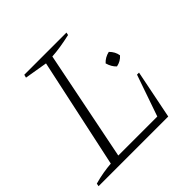

<svg xmlns="http://www.w3.org/2000/svg" viewBox="-170 -794 943 943"><g transform="rotate(-45 301.0 -322.5)"><path d="M518 -254H532L481 0H-3L0 -15Q32 -24 61.5 -29Q91 -34 118 -36L241 -609L122 -629L126 -645H419L416 -631Q341 -614 287 -611L172 -38H443ZM477 -352Q457 -370 448 -402Q468 -424 499 -431Q522 -408 526 -380Q507 -358 477 -352Z"/></g></svg>

Font: Piazzolla SC ExtraLight
Style: Italic
Weight: 200
Italic angle: -11.3°
Designer: Juan Pablo del Peral
Foundry: Huerta Tipografica
Version: Version 1.330